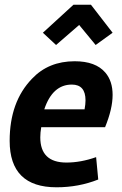

<svg xmlns="http://www.w3.org/2000/svg" viewBox="-20 -782 516 815"><path d="M426 -242Q426 -242 155 -242Q151 -219 151 -199Q151 -92 262 -92Q323 -92 388 -115L397 -20Q314 13 220 13Q21 13 21 -184Q21 -350 116 -448Q186 -522 297 -522Q386 -522 427 -474Q458 -438 458 -379Q458 -320 426 -242ZM343 -356Q343 -423 285 -423Q203 -423 168 -318H339Q343 -340 343 -356ZM316 -676 218 -591 162 -643 292 -762H366L458 -643L386 -591Z"/></svg>

Font: Rambla
Style: Bold Italic
Weight: 700
Italic angle: -12°
Designer: Martin Sommaruga
Foundry: Martin Sommaruga
Version: Version 1.001